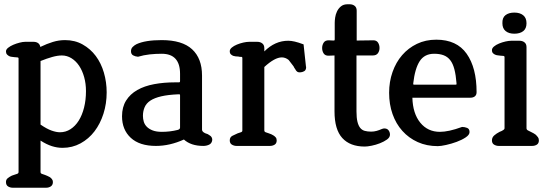

<svg xmlns="http://www.w3.org/2000/svg" viewBox="-20 -684 2593 900"><path d="M169 -464Q200 -479 228 -487.5Q256 -496 285 -496Q331 -496 367.5 -475.5Q404 -455 429 -421.5Q454 -388 467 -343.5Q480 -299 480 -251Q480 -198 465 -151Q450 -104 423 -68.5Q396 -33 357.5 -12Q319 9 273 9Q248 9 223 1Q198 -7 170 -25V122Q170 129 176.5 131Q183 133 191 136Q196 138 202 140.5Q208 143 213 146Q218 149 223 155Q228 161 228 169Q228 183 218.5 189.5Q209 196 196 196H40Q28 196 18 190Q8 184 8 169Q8 158 16 151.5Q24 145 34 140Q36 139 39 138Q42 137 45 136Q53 133 60 131Q67 129 67 122V-410Q67 -415 60.5 -415Q54 -415 48 -416Q42 -417 36 -417.5Q30 -418 25 -420Q18 -423 13 -428.5Q8 -434 8 -443Q8 -452 18 -460Q28 -468 42 -474Q56 -480 71.5 -484Q87 -488 98 -488H137Q150 -488 158.5 -482Q167 -476 169 -464ZM270 -424Q250 -424 225 -417Q200 -410 170 -398V-100Q199 -80 221.5 -72Q244 -64 261 -64Q288 -64 310.5 -78.5Q333 -93 349 -118.5Q365 -144 374 -179.5Q383 -215 383 -257Q383 -292 374.5 -322.5Q366 -353 351 -375.5Q336 -398 315 -411Q294 -424 270 -424Z M933 0Q875 0 842 -30Q776 0 711 0Q634 0 593 -38Q552 -76 552 -139Q552 -182 571 -212.5Q590 -243 623.5 -262Q657 -281 702.5 -289.5Q748 -298 801 -298H817Q821 -298 822.5 -299Q824 -300 824 -305V-338Q824 -432 738 -432Q709 -432 681.5 -429Q654 -426 627 -418Q614 -419 604 -424.5Q594 -430 594 -444Q594 -456 602 -464Q610 -472 620 -477Q661 -496 738 -496Q834 -496 880.5 -453Q927 -410 927 -330V-76Q927 -66 943 -59Q955 -56 962 -50Q975 -43 975 -28Q973 -12 960.5 -6Q948 0 933 0ZM824 -236Q824 -241 823 -241.5Q822 -242 817 -242Q768 -240 736 -232.5Q704 -225 685 -212.5Q666 -200 658 -181.5Q650 -163 650 -141Q650 -127 654 -113.5Q658 -100 668.5 -89.5Q679 -79 696 -72.5Q713 -66 739 -66Q777 -66 813 -75Q824 -78 824 -86Z M1388 -345Q1378 -344 1372.5 -348.5Q1367 -353 1365 -358Q1363 -360 1362 -362.5Q1361 -365 1359 -367Q1358 -371 1353 -377L1333 -403Q1318 -415 1301 -415Q1268 -415 1219 -370V-73Q1219 -66 1225.5 -64Q1232 -62 1240 -59Q1253 -55 1262 -49Q1267 -46 1272 -40.5Q1277 -35 1277 -26Q1277 -12 1267.5 -6Q1258 0 1245 0H1089Q1077 0 1067 -6Q1057 -12 1057 -26Q1057 -41 1069.5 -47.5Q1082 -54 1094 -59Q1102 -62 1109 -64Q1116 -66 1116 -72V-412Q1116 -418 1109.5 -417.5Q1103 -417 1097 -419Q1084 -419 1074 -422Q1068 -424 1062.5 -429Q1057 -434 1057 -444Q1057 -453 1066.5 -461Q1076 -469 1090.5 -475Q1105 -481 1120.5 -484.5Q1136 -488 1148 -488H1186Q1200 -488 1209.5 -480.5Q1219 -473 1219 -458V-443Q1269 -493 1331 -493Q1345 -493 1362 -489Q1379 -485 1403 -476L1414 -374V-373Q1414 -372 1414.5 -371.5Q1415 -371 1415 -370Q1415 -355 1405.5 -350Q1396 -345 1388 -345Z M1651 -424V-162Q1651 -132 1655.5 -113.5Q1660 -95 1668.5 -84.5Q1677 -74 1690 -70.5Q1703 -67 1720 -67Q1733 -67 1745.5 -70.5Q1758 -74 1769 -79L1775 -81Q1776 -81 1777.5 -81.5Q1779 -82 1781 -82Q1795 -82 1801.5 -73Q1808 -64 1808 -53Q1808 -40 1794 -30Q1780 -20 1761 -12.5Q1742 -5 1722 -1Q1702 3 1690 3Q1621 3 1584.5 -37Q1548 -77 1548 -162V-424L1522 -423Q1505 -422 1497.5 -433Q1490 -444 1490 -459Q1490 -473 1497.5 -484.5Q1505 -496 1523 -495L1542 -494Q1547 -494 1548 -495Q1549 -496 1549 -501V-577Q1549 -587 1551 -601.5Q1553 -616 1559.5 -630Q1566 -644 1578 -654Q1590 -664 1609 -664H1619Q1633 -664 1642.5 -656.5Q1652 -649 1652 -634V-494L1727 -495Q1744 -496 1751.5 -485Q1759 -474 1759 -459Q1759 -445 1751.5 -434.5Q1744 -424 1727 -424Z M2185 -226H1913Q1915 -152 1950 -109Q1985 -66 2042 -66Q2062 -66 2087.5 -71.5Q2113 -77 2146 -89Q2158 -89 2169.5 -84.5Q2181 -80 2181 -65Q2181 -52 2163 -40Q2145 -28 2120.5 -19Q2096 -10 2071 -4.5Q2046 1 2032 1Q1980 1 1938 -18Q1896 -37 1866 -70.5Q1836 -104 1820 -149.5Q1804 -195 1804 -249Q1804 -301 1820 -346.5Q1836 -392 1865 -425.5Q1894 -459 1934.5 -478.5Q1975 -498 2025 -498Q2121 -498 2167.5 -432Q2214 -366 2214 -252Q2214 -239 2206 -232.5Q2198 -226 2185 -226ZM2015 -432Q1970 -432 1947.5 -397.5Q1925 -363 1917 -293Q1917 -288 1918 -287.5Q1919 -287 1923 -287H2113Q2118 -287 2119 -287.5Q2120 -288 2120 -293Q2117 -332 2110 -359Q2103 -386 2090.5 -402Q2078 -418 2059.5 -425Q2041 -432 2015 -432Z M2391 -526Q2365 -526 2350 -538.5Q2335 -551 2335 -575Q2334 -601 2349.5 -613Q2365 -625 2391 -625Q2417 -625 2432.5 -612.5Q2448 -600 2448 -575Q2448 -550 2432.5 -538Q2417 -526 2391 -526ZM2474 0H2318Q2306 0 2296 -6Q2286 -12 2286 -26Q2286 -40 2297 -49.5Q2308 -59 2322 -66Q2327 -68 2331.5 -70Q2336 -72 2340 -75Q2345 -79 2345 -82V-416Q2345 -422 2338.5 -422Q2332 -422 2326 -423Q2320 -424 2314 -424.5Q2308 -425 2303 -427Q2297 -429 2291.5 -434Q2286 -439 2286 -449Q2286 -458 2295.5 -466Q2305 -474 2319.5 -480Q2334 -486 2349.5 -489.5Q2365 -493 2377 -493H2415Q2429 -493 2438.5 -485.5Q2448 -478 2448 -463V-83Q2448 -76 2455 -72.5Q2462 -69 2470 -65Q2483 -59 2492 -52Q2497 -47 2501.5 -41Q2506 -35 2506 -26Q2506 -12 2496.5 -6Q2487 0 2474 0Z"/></svg>

Font: Jura
Style: Bold
Weight: 700
Designer: Ed Merritt
Foundry: Ten by Twenty
Version: Version 1.007